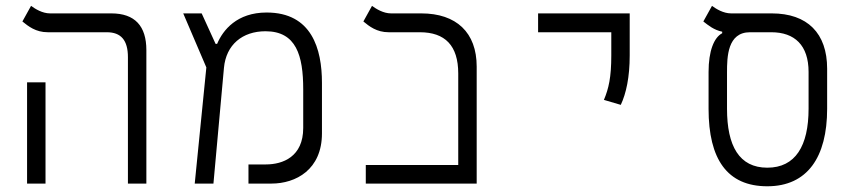

<svg xmlns="http://www.w3.org/2000/svg" viewBox="-20 -632 2970 661"><path d="M420.4 0H483.9V-459.5C483.9 -542.5 444.3 -585.9 363.3 -585.9H152.3C126 -585.9 101.6 -601.1 86.9 -611.8L57.1 -558.1C77.6 -541.5 103 -521 144.5 -521H347.7C396.5 -521 420.4 -493.7 420.4 -435.1ZM73.2 0H136.7V-348.6H73.2Z M650.4 0H714.8L751 -398.4C758.3 -478 814.5 -524.4 894 -524.4C1000 -524.4 1023.9 -440.9 1023.9 -324.2V-191.4C1023.9 -92.3 953.6 -65.9 895.5 -65.9H835.4V0H914.6C998.5 0 1088.4 -47.9 1088.4 -172.9V-346.7C1088.4 -463.9 1053.2 -588.9 897.9 -588.9C795.9 -588.9 747.6 -528.8 727.5 -481H722.2L674.3 -585.9H610.8L690.4 -399.9Z M1239.3 0H1621.1V-402.8C1621.1 -520 1551.3 -585.9 1430.2 -585.9H1326.2C1299.8 -585.9 1275.4 -601.1 1260.7 -611.8L1231 -558.1C1251 -541.5 1276.9 -521 1317.9 -521H1425.3C1512.2 -521 1557.6 -475.1 1557.6 -378.9V-64H1239.3Z M2117.2 -271C2135.7 -310.5 2147.9 -366.2 2147.9 -441.4V-585.9H1832.5V-521H2084.5V-441.4C2084.5 -366.2 2075.7 -327.6 2059.1 -288.1Z M2621.6 9.3C2759.8 9.3 2827.6 -91.3 2827.6 -257.3V-395.5C2827.6 -517.6 2759.8 -585.9 2636.7 -585.9H2497.1C2470.2 -585.9 2445.8 -601.1 2431.2 -611.8L2401.4 -558.1C2418.5 -544.9 2437.5 -528.8 2466.3 -522.9V-517.6C2438 -502.9 2419.4 -456.5 2419.4 -384.3V-257.3C2419.4 -84 2483.4 9.3 2621.6 9.3ZM2621.6 -54.7C2524.9 -54.7 2482.9 -129.4 2482.9 -257.8V-382.8C2482.9 -436 2484.4 -521 2562 -521H2635.3C2715.8 -521 2763.7 -476.1 2763.7 -384.3V-257.8C2763.7 -129.4 2718.3 -54.7 2621.6 -54.7Z"/></svg>

Font: Cascadia Mono NF Light
Style: Regular
Weight: 300
Monospace: yes
Designer: Aaron Bell
Foundry: Saja Typeworks
Version: Version 2404.023